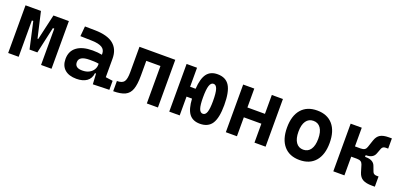

<svg xmlns="http://www.w3.org/2000/svg" viewBox="6 -1238 4090 1959"><g transform="rotate(20 2051.0 -258.5)"><path d="M57.6 0V-517.6H225.1L289.1 -239.3H296.9L360.8 -517.6H528.3V0H414.6V-394.5H399.4L335.4 -107.4H250.5L186.5 -394.5H171.4V0Z M978.5 4.9 971.7 -109.4H960.4Q954.1 -49.8 911.9 -20Q869.6 9.8 800.3 9.8Q718.3 9.8 673.1 -30Q627.9 -69.8 627.9 -143.6Q627.9 -228.5 688.5 -273.9Q749 -319.3 859.9 -319.3Q918.9 -319.3 962.4 -310.1V-320.3Q962.4 -365.7 926.8 -387Q891.1 -408.2 820.3 -410.2L691.4 -413.6L701.2 -522.5L810.5 -521Q946.3 -519 1012.2 -465.6Q1078.1 -412.1 1078.1 -309.6V-108.4L1156.2 -97.7V0ZM962.4 -212.9Q936 -217.8 912.4 -218.5Q888.7 -219.2 862.8 -219.2Q747.6 -219.2 747.6 -151.4Q747.6 -90.3 826.7 -90.3Q872.1 -90.3 902.1 -106.7Q932.1 -123 947.3 -148.2Q962.4 -173.3 962.4 -200.2Z M1197.8 0V-110.8Q1253.9 -110.8 1274.4 -138.4Q1294.9 -166 1294.9 -241.2V-517.6H1683.6V0H1563V-406.7H1409.2V-244.6Q1409.2 -150.4 1390.1 -97.2Q1371.1 -43.9 1325 -22Q1278.8 0 1197.8 0Z M2141.1 9.8Q2063.5 9.8 2024.7 -41Q1985.8 -91.8 1979.5 -204.1H1919.9V0H1806.6V-517.6H1919.9V-311H1979.5Q1986.8 -424.3 2025.6 -475.8Q2064.5 -527.3 2141.1 -527.3Q2231 -527.3 2271.2 -462.6Q2311.5 -397.9 2311.5 -253.9Q2311.5 -115.2 2271.2 -52.7Q2231 9.8 2141.1 9.8ZM2135.3 -96.2Q2163.6 -96.2 2176.5 -133.5Q2189.5 -170.9 2189.5 -253.9Q2189.5 -342.3 2176.5 -381.8Q2163.6 -421.4 2135.3 -421.4Q2106.9 -421.4 2093.8 -381.8Q2080.6 -342.3 2080.6 -253.9Q2080.6 -170.9 2093.8 -133.5Q2106.9 -96.2 2135.3 -96.2Z M2731.9 0V-205.6H2541.5V0H2420.9V-517.6H2541.5V-312.5H2731.9V-517.6H2852.5V0Z M3222.7 9.8Q3112.3 9.8 3051.8 -60.5Q2991.2 -130.9 2991.2 -258.8Q2991.2 -387.2 3051.8 -457.3Q3112.3 -527.3 3222.7 -527.3Q3333 -527.3 3393.6 -457.3Q3454.1 -387.2 3454.1 -258.8Q3454.1 -130.9 3393.6 -60.5Q3333 9.8 3222.7 9.8ZM3222.7 -102.5Q3273.9 -102.5 3302 -143.3Q3330.1 -184.1 3330.1 -258.8Q3330.1 -334 3302 -374.5Q3273.9 -415 3222.7 -415Q3171.4 -415 3143.3 -374.5Q3115.2 -334 3115.2 -258.8Q3115.2 -184.1 3143.3 -143.3Q3171.4 -102.5 3222.7 -102.5Z M3587.9 0V-517.6H3708.5V-314.5H3769.5Q3798.3 -314.5 3813 -324.5Q3827.6 -334.5 3834 -354.5L3860.4 -433.6Q3876.5 -481.4 3909.2 -500.7Q3941.9 -520 4001 -520H4034.7V-409.2H4008.8Q3975.6 -409.2 3965.3 -382.8L3943.8 -325.7Q3923.8 -268.1 3845.2 -268.1H3841.8V-249.5H3850.1Q3933.6 -249.5 3953.6 -191.9L3975.1 -134.8Q3985.4 -108.4 4018.6 -108.4H4039.6V2.4H4005.9Q3943.4 2.4 3908.2 -17.1Q3873 -36.6 3857.9 -84L3834 -163.1Q3827.6 -183.1 3813 -193.1Q3798.3 -203.1 3769.5 -203.1H3708.5V0Z"/></g></svg>

Font: CaskaydiaCove NF SemiBold
Style: Regular
Weight: 600
Designer: Aaron Bell
Foundry: Saja Typeworks
Version: Version 2111.001; VTT 6.35;Nerd Fonts 3.2.1